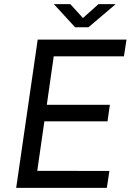

<svg xmlns="http://www.w3.org/2000/svg" viewBox="-20 -916 641 936"><path d="M58.9 0 163.8 -723H596.7L584.2 -641.4H241.9L208.2 -405.2H515.6L504.2 -324.4H196.3L161.6 -83.2L513.3 -82.6L500.8 0ZM346 -783.2 242.5 -895.9H322.6L384.4 -828.3L460.2 -895.9H544.1L411.4 -783.2Z"/></svg>

Font: Public Sans Thin
Style: Italic
Weight: 100
Italic angle: -8°
Designer: The Public Sans project authors (U.S. Web Design System). Libre Franklin designed by Pablo Impallari and Rodrigo Fuenzal
Version: Version 2.000